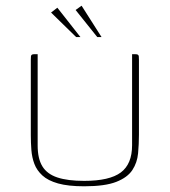

<svg xmlns="http://www.w3.org/2000/svg" viewBox="-20 -650 595 673"><path d="M467 -178Q467 -145 464 -112.5Q461 -80 444 -54Q427 -28 387.5 -12.5Q348 3 275 3Q219 3 183.5 -7Q148 -17 128.5 -35Q109 -53 100.5 -75.5Q92 -98 90 -124Q88 -150 88 -176V-440Q88 -448 88.5 -452.5Q89 -457 92 -458.5Q95 -460 100 -460H112V-140Q112 -94 128.5 -67Q145 -40 181 -28Q217 -16 275 -16Q364 -16 403.5 -45.5Q443 -75 443 -141V-460H454Q460 -460 463 -458.5Q466 -457 466.5 -452.5Q467 -448 467 -440ZM247 -520 159 -606 181 -623 262 -520ZM321 -520 245 -615 266 -630 336 -520Z"/></svg>

Font: Genos Thin Thin
Style: Regular
Weight: 250
Version: Version 1.010